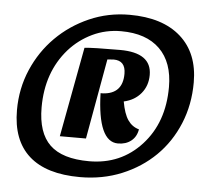

<svg xmlns="http://www.w3.org/2000/svg" viewBox="-50 -733 877 798"><g transform="rotate(5 388.0 -334.0)"><path d="M27 -244Q27 -334 61 -413Q95 -492 154 -551Q213 -610 291.5 -644.5Q370 -679 459 -679Q597 -679 673 -611.5Q749 -544 749 -422Q749 -329 716 -249.5Q683 -170 624.5 -112.5Q566 -55 486 -22Q406 11 312 11Q171 11 99 -53.5Q27 -118 27 -244ZM128 -264Q128 -158 180 -108Q232 -58 344 -58Q476 -58 562 -152Q648 -246 648 -394Q648 -497 591.5 -552.5Q535 -608 430 -608Q366 -608 310.5 -581.5Q255 -555 214 -509Q128 -411 128 -264ZM214 -151 284 -526Q318 -530 432 -530Q564 -530 564 -437Q564 -392 537.5 -360Q511 -328 466 -318Q475 -267 492.5 -241.5Q510 -216 539 -208Q534 -177 512 -159.5Q490 -142 457 -142Q373 -142 367 -344H377Q459 -349 459 -433Q459 -488 409 -488Q403 -488 383 -486L323 -151Z"/></g></svg>

Font: Sansita One
Style: Regular
Weight: 400
Version: Version 1.002